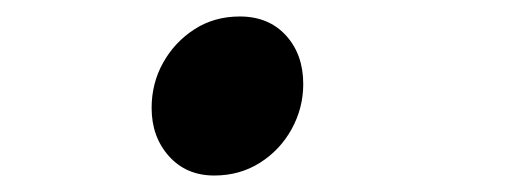

<svg xmlns="http://www.w3.org/2000/svg" viewBox="-20 -201 640 233"><path d="M240 12Q206 12 185 -11.5Q164 -35 164 -70Q164 -100 178 -125Q192 -150 216 -165.5Q240 -181 271 -181Q306 -181 327 -158Q348 -135 348 -99Q348 -70 334 -44.5Q320 -19 295.5 -3.5Q271 12 240 12Z"/></svg>

Font: Source Code Pro SemiBold
Style: Italic
Weight: 600
Italic angle: -11°
Monospace: yes
Designer: Paul D. Hunt, Teo Tuominen
Foundry: Adobe Systems Incorporated
Version: Version 1.016;hotconv 1.0.116;makeotfexe 2.5.65601